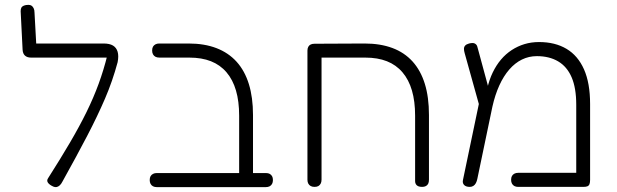

<svg xmlns="http://www.w3.org/2000/svg" viewBox="-20 -759 2539 790"><path d="M200 9Q184 2 177.5 -7Q171 -16 178 -26Q229 -106 268 -172.5Q307 -239 336 -298Q365 -357 386 -414.5Q407 -472 422 -533L464 -503Q443 -425 412 -353Q381 -281 338.5 -199.5Q296 -118 237 -12Q232 -2 226 3.5Q220 9 213.5 10.5Q207 12 200 9ZM464 -503 422 -522H108Q92 -522 83 -530Q74 -538 73 -554L65 -713Q65 -722 68 -727.5Q71 -733 78.5 -736Q86 -739 97 -739Q105 -739 110 -735.5Q115 -732 118.5 -725Q122 -718 122 -707L129 -580H406Q431 -580 445 -571.5Q459 -563 464 -546Q469 -529 464 -503Z M993 11Q984 11 977.5 8.5Q971 6 967.5 0.5Q964 -5 964 -12V-283Q964 -342 951 -386.5Q938 -431 912 -461.5Q886 -492 848 -507Q810 -522 759 -522H636Q626 -522 619.5 -525.5Q613 -529 609.5 -535.5Q606 -542 606 -551Q606 -561 609.5 -567Q613 -573 619.5 -576.5Q626 -580 635 -580H756Q821 -580 870.5 -561Q920 -542 953.5 -505Q987 -468 1004 -413Q1021 -358 1021 -286V-19Q1021 -9 1018 -2.5Q1015 4 1008.5 7.5Q1002 11 993 11ZM626 11Q616 11 609.5 7.5Q603 4 599.5 -2.5Q596 -9 596 -18Q596 -28 599.5 -34Q603 -40 609.5 -43.5Q616 -47 625 -47H1074Q1084 -47 1090 -43.5Q1096 -40 1099.5 -34Q1103 -28 1103 -18Q1103 -9 1099.5 -2.5Q1096 4 1089.5 7.5Q1083 11 1073 11Z M1274 10Q1265 10 1258.5 6.5Q1252 3 1248.5 -3.5Q1245 -10 1245 -19V-551Q1245 -560 1248.5 -566.5Q1252 -573 1258.5 -576Q1265 -579 1274 -579L1480 -580Q1545 -580 1594.5 -561.5Q1644 -543 1677.5 -506Q1711 -469 1728 -414Q1745 -359 1745 -286V-20Q1745 -10 1742 -3.5Q1739 3 1732.5 6.5Q1726 10 1717 10Q1708 10 1701.5 7.5Q1695 5 1691.5 -0.5Q1688 -6 1688 -13V-283Q1688 -342 1675 -386.5Q1662 -431 1636 -461.5Q1610 -492 1572 -507Q1534 -522 1483 -522H1303V-20Q1303 -10 1299.5 -3.5Q1296 3 1290 6.5Q1284 10 1274 10Z M2408 -331V-19Q2408 -8 2405.5 -1.5Q2403 5 2397 7.5Q2391 10 2380 10H2112Q2103 10 2096.5 6.5Q2090 3 2086.5 -3.5Q2083 -10 2083 -19Q2083 -29 2086.5 -35Q2090 -41 2096.5 -44.5Q2103 -48 2113 -48H2351V-328Q2351 -397 2332 -441Q2313 -485 2276.5 -506.5Q2240 -528 2189 -528Q2156 -528 2127.5 -514Q2099 -500 2075.5 -473Q2052 -446 2034.5 -407.5Q2017 -369 2006 -320L1944 -23Q1942 -13 1938 -5.5Q1934 2 1927.5 6Q1921 10 1913 10Q1897 10 1889.5 2Q1882 -6 1885 -19L1964 -397L1985 -395Q1993 -431 2007.5 -461Q2022 -491 2041.5 -514Q2061 -537 2085.5 -553Q2110 -569 2138 -577.5Q2166 -586 2198 -586Q2264 -586 2311 -558Q2358 -530 2383 -473.5Q2408 -417 2408 -331ZM1953 -321 1892 -540Q1889 -550 1889 -558Q1889 -566 1894 -571.5Q1899 -577 1910 -580Q1926 -584 1933.5 -580Q1941 -576 1943.5 -568.5Q1946 -561 1947 -556L1995 -379Z"/></svg>

Font: Fredoka Light
Style: Regular
Weight: 300
Designer: Ben Nathan
Foundry: Milena B. Brandão, Ben Nathan
Version: Version 2.001